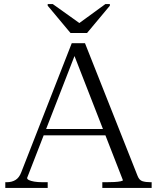

<svg xmlns="http://www.w3.org/2000/svg" viewBox="-20 -922 771 942"><path d="M326 -760H407L519 -894V-902H497L357 -800H382L239 -902H214V-894ZM185 -289H519V-258H176ZM335 -674 354 -669 113 -49Q113 -43 122 -38.5Q131 -34 148 -31Q165 -28 190 -28H214V0H6V-28H13Q38 -28 56 -39Q74 -50 84 -76L332 -710H397L655 -59Q663 -38 679 -33Q695 -28 719 -28H724V0H482V-28H502Q523 -28 541.5 -29Q560 -30 571.5 -32.5Q583 -35 583 -38Z"/></svg>

Font: Roboto Serif 120pt Expanded Light
Style: Regular
Weight: 300
Width: 7
Designer: Greg Gazdowicz
Foundry: Commercial Type
Version: Version 1.008